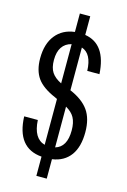

<svg xmlns="http://www.w3.org/2000/svg" viewBox="-125 -812 622 942"><g transform="rotate(15 186.0 -340.5)"><path d="M304.7 -79.6Q272.5 -35.6 211.9 -26.9V71.8H159.2V-25.9Q31.7 -36.1 25.9 -194.8H95.2Q100.1 -102.1 159.2 -85.9V-318.8L147.9 -324.2Q82.5 -352.1 55.2 -390.1Q27.8 -428.7 27.8 -490.2Q27.8 -564.9 63.5 -608.9Q98.1 -651.9 159.2 -659.2V-752.9H211.9V-658.2Q320.3 -641.1 329.1 -490.2H267.1Q264.2 -577.1 211.9 -594.2V-377Q276.4 -349.6 306.2 -307.6Q335.9 -265.6 335.9 -196.8Q335.9 -122.6 304.7 -79.6ZM159.2 -397.9V-597.2Q127.9 -589.8 111.3 -564.9Q95.2 -541 95.2 -500Q95.2 -460.4 110.4 -437.5Q125.5 -414.6 159.2 -397.9ZM269 -188Q269 -228 255.4 -252.9Q242.2 -276.9 211.9 -293.9V-86.9Q269 -103.5 269 -188ZM58.1 -689.9Z"/></g></svg>

Font: D-DIN Condensed
Style: Regular
Weight: 400
Width: 3
Designer: Charles Nix
Foundry: Datto Inc.
Version: Version 1.00